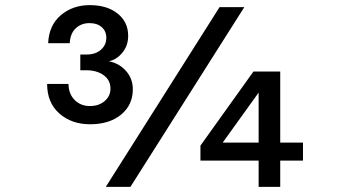

<svg xmlns="http://www.w3.org/2000/svg" viewBox="-20 -726 1340 746"><path d="M330.1 -243.2Q257.8 -243.2 210.4 -285.2Q163.1 -327.1 163.1 -399.9H246.1Q246.6 -361.3 270 -337.6Q293.5 -314 329.1 -314Q364.3 -314 386.7 -333.3Q409.2 -352.5 409.2 -381.8Q409.2 -415 382.3 -434.1Q355.5 -453.1 314.9 -453.1H292V-514.2H316.9Q351.1 -514.2 372.1 -532.7Q393.1 -551.3 393.1 -579.1Q393.1 -605 375.2 -620.6Q357.4 -636.2 328.1 -636.2Q295.9 -636.2 274.4 -616.2Q252.9 -596.2 251 -558.1H167Q170.4 -628.4 216.6 -667.2Q262.7 -706.1 329.1 -706.1Q396 -706.1 437 -673.3Q478 -640.6 478 -586.9Q478 -548.8 455.6 -521.5Q433.1 -494.1 402.8 -487.8Q442.9 -480.5 469.5 -450.4Q496.1 -420.4 496.1 -378.9Q496.1 -318.4 450.7 -280.8Q405.3 -243.2 330.1 -243.2ZM391.1 0 833 -698.2H929.2L486.8 0ZM984.9 0V-102.1H758.8V-160.2L964.8 -448.2H1068.8V-171.9H1157.2V-102.1H1068.8V0ZM845.2 -171.9H984.9V-366.2Z"/></svg>

Font: Azeret Mono
Style: Regular
Weight: 400
Designer: Martin Vácha
Foundry: Displaay
Version: Version 1.002